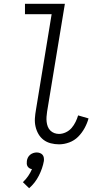

<svg xmlns="http://www.w3.org/2000/svg" viewBox="-20 -755 540 1015"><path d="M292 8Q270 8 248.5 2.5Q227 -3 210.5 -15.5Q194 -28 183.5 -46Q173 -64 168 -85.5Q163 -107 164.5 -129.5Q166 -152 170 -174L253 -680H112V-735H323L229 -165Q227 -152 226 -138Q225 -124 226.5 -111Q228 -98 232.5 -86Q237 -74 246 -65Q255 -56 267 -51.5Q279 -47 292 -47Q310 -47 328 -55.5Q346 -64 358.5 -78.5Q371 -93 379.5 -110.5Q388 -128 393 -145L448 -129Q441 -103 427 -77.5Q413 -52 393 -32Q373 -12 346 -2Q319 8 292 8ZM134 240 101 208Q117 193 129 175.5Q141 158 149 139Q141 138 135 134Q129 130 125.5 124Q122 118 121.5 110.5Q121 103 122 96Q123 87 127.5 78Q132 69 139.5 63Q147 57 156 54Q165 51 174 51Q183 51 191 54Q199 57 204.5 63Q210 69 211.5 78Q213 87 212 96Q205 135 185.5 173.5Q166 212 134 240Z"/></svg>

Font: Iosevka Curly Slab Light
Style: Italic
Weight: 300
Italic angle: -9°
Monospace: yes
Designer: Belleve Invis
Foundry: Belleve Invis
Version: Version 22.1.2; ttfautohint (v1.8.4)